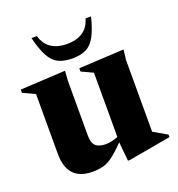

<svg xmlns="http://www.w3.org/2000/svg" viewBox="-135 -843 900 972"><g transform="rotate(-20 315.0 -357.0)"><path d="M241.5 -169Q241.5 -131 258.8 -114.8Q276 -98.5 312 -98.5Q344.5 -98.5 379.5 -113V-459L317.5 -488V-505.5L560.5 -518.5L554 -464.5V-77.5Q563 -72 587 -58.5Q611 -45 627 -35.5V-22L399 18.5H389L379.5 -78V-84.5Q339.5 -43.5 312 -23.2Q284.5 -3 259.5 3.5Q234.5 10 202.5 10Q67 10 67 -136V-458L2 -488V-505.5L245 -518.5L241.5 -465.5ZM302.5 -642Q352 -642 386 -663.5Q420 -685 433.5 -732H463Q447 -667.5 427.2 -630.8Q407.5 -594 377.8 -579Q348 -564 302.5 -564Q257 -564 227.2 -579Q197.5 -594 177.8 -630.8Q158 -667.5 142 -732H171.5Q185 -685 219 -663.5Q253 -642 302.5 -642Z"/></g></svg>

Font: Newsreader 72pt
Style: Bold
Weight: 700
Designer: Hugues Gentile
Foundry: Production Type
Version: Version 1.003; ttfautohint (v1.8.3)